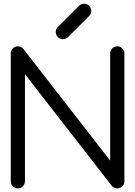

<svg xmlns="http://www.w3.org/2000/svg" viewBox="-20 -1036 743 1056"><path d="M117.2 -39.1Q117.2 -22.9 105.7 -11.5Q94.2 0 78.1 0Q62 0 50.5 -11.5Q39.1 -22.9 39.1 -39.1V-742.2Q39.1 -758.3 50.5 -769.8Q62 -781.2 78.1 -781.2Q95.7 -781.2 108.4 -767.1L585.9 -152.8V-742.2Q585.9 -758.3 597.4 -769.8Q608.9 -781.2 625 -781.2Q641.1 -781.2 652.6 -769.8Q664.1 -758.3 664.1 -742.2V-39.1Q664.1 -22.9 652.6 -11.5Q641.1 0 625 0Q607.9 0 595.7 -12.7L117.2 -627.9ZM471.2 -949.2 352.5 -830.6Q341.3 -820.3 325.7 -820.3Q309.6 -820.3 298.1 -831.8Q286.6 -843.3 286.6 -859.4Q286.6 -874.5 296.4 -885.7L415 -1004.4Q426.8 -1015.6 442.9 -1015.6Q459 -1015.6 470.5 -1004.2Q481.9 -992.7 481.9 -976.6Q481.9 -960.9 471.2 -949.2Z"/></svg>

Font: Comfortaa
Style: Regular
Weight: 400
Designer: Johan Aakerlund - aajohan
Foundry: Johan Aakerlund
Version: Version 2.004 2013